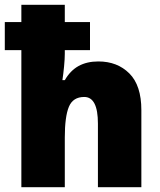

<svg xmlns="http://www.w3.org/2000/svg" viewBox="-23 -780 668 800"><path d="M247 -760V-688H352V-571H247V-556Q247 -535 244 -503.5Q241 -472 237 -446H247Q270 -486 304.5 -505Q339 -524 387 -524Q466 -524 516 -474Q566 -424 566 -321V0H385V-265Q385 -376 328 -376Q281 -376 264 -335Q247 -294 247 -207V0H66V-571H-3V-688H66V-760Z"/></svg>

Font: Noto Sans Sinhala UI SemiCondensed Black
Style: Regular
Weight: 900
Width: 4
Designer: Jelle Bosma - Monotype Design Team
Foundry: Monotype Imaging Inc.
Version: Version 2.006; ttfautohint (v1.8.4.7-5d5b)